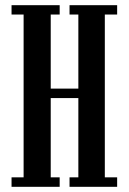

<svg xmlns="http://www.w3.org/2000/svg" viewBox="-20 -720 496 740"><path d="M24.5 0V-36.5H71V-664H24.5V-700H210V-664H175.5V-378.5H282V-664H248V-700H431.5V-664H384V-36.5H431.5V0H248V-36.5H282V-342H175.5V-36.5H210V0Z"/></svg>

Font: Imbue Thin 10pt SemiBold
Style: Regular
Weight: 600
Version: Version 1.102